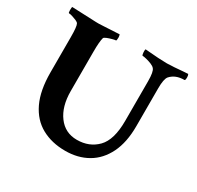

<svg xmlns="http://www.w3.org/2000/svg" viewBox="-142 -809 1000 976"><g transform="rotate(30 358.0 -320.5)"><path d="M350.6 4.9Q271.5 4.9 211.9 -27.8Q152.3 -60.5 119.6 -128.9Q86.9 -197.3 86.9 -303.7V-509.8Q86.9 -572.3 79.1 -585.9Q76.2 -591.8 64 -597.2Q51.8 -602.5 39.1 -606.4Q26.4 -610.4 18.6 -610.4Q14.6 -610.4 14.6 -627Q14.6 -644.5 16.6 -646.5L158.2 -640.6Q168 -639.6 202.1 -641.6Q236.3 -643.6 294.9 -646.5Q297.9 -637.7 297.9 -628.9Q297.9 -610.4 293.9 -610.4Q288.1 -610.4 273.4 -606.4Q258.8 -602.5 245.6 -597.2Q232.4 -591.8 230.5 -586.9Q223.6 -562.5 223.6 -503.9V-272.5Q223.6 -182.6 264.2 -127.9Q304.7 -73.2 374 -73.2Q446.3 -73.2 492.7 -120.6Q539.1 -168 539.1 -279.3V-511.7Q539.1 -568.4 526.4 -582Q520.5 -589.8 505.4 -596.2Q490.2 -602.5 474.1 -606.4Q458 -610.4 450.2 -610.4Q448.2 -610.4 446.8 -618.2Q445.3 -626 445.3 -635.3Q445.3 -644.5 447.3 -646.5Q492.2 -642.6 524.4 -640.6Q556.6 -638.7 576.2 -638.7Q592.8 -638.7 618.2 -640.6Q643.6 -642.6 666.5 -644.5Q689.5 -646.5 697.3 -646.5Q701.2 -639.6 701.2 -628.9Q701.2 -610.4 696.3 -610.4Q643.6 -610.4 615.2 -578.1Q601.6 -561.5 601.6 -506.8V-284.2Q601.6 -189.5 569.8 -125Q538.1 -60.5 481.4 -27.8Q424.8 4.9 350.6 4.9Z"/></g></svg>

Font: Crimson Text Bold
Style: Bold
Weight: 700
Designer: Sebastian Kosch
Foundry: Sebastian Kosch
Version: Version 1.10 July 1, 2025